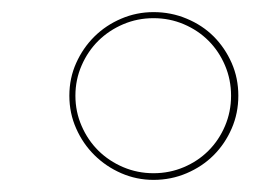

<svg xmlns="http://www.w3.org/2000/svg" viewBox="-20 -728 444 317"><path d="M94.5 -570Q94.5 -599 105.8 -624Q117 -649 136 -667.8Q155 -686.5 180.2 -697.2Q205.5 -708 233.5 -708Q262.5 -708 288.2 -697.2Q314 -686.5 332.8 -667.8Q351.5 -649 362.5 -624Q373.5 -599 373.5 -570Q373.5 -541 362.5 -515.8Q351.5 -490.5 332.8 -471.8Q314 -453 288.2 -442Q262.5 -431 233.5 -431Q205.5 -431 180.2 -442Q155 -453 136 -471.8Q117 -490.5 105.8 -515.8Q94.5 -541 94.5 -570ZM104.5 -570Q104.5 -543.5 114.8 -520Q125 -496.5 142.5 -479.2Q160 -462 183.5 -452Q207 -442 233.5 -442Q260 -442 283.5 -452Q307 -462 324.2 -479.2Q341.5 -496.5 351.5 -520Q361.5 -543.5 361.5 -570Q361.5 -596.5 351.5 -620Q341.5 -643.5 324.2 -660.8Q307 -678 283.5 -688Q260 -698 233.5 -698Q207 -698 183.5 -688Q160 -678 142.5 -660.8Q125 -643.5 114.8 -620Q104.5 -596.5 104.5 -570Z"/></svg>

Font: Lato Hairline
Style: Italic
Weight: 100
Italic angle: -7°
Designer: Lukasz Dziedzic
Foundry: tyPoland Lukasz Dziedzic
Version: Version 2.007; 2014-02-27